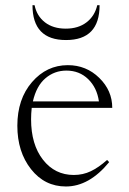

<svg xmlns="http://www.w3.org/2000/svg" viewBox="-20 -692 486 724"><path d="M102.5 -672.4H110.4Q118.7 -631.8 149.4 -607.9Q180.2 -584 228 -584Q275.4 -584 306.4 -607.9Q337.4 -631.8 346.7 -672.4H355.5Q355.5 -541 229 -541Q102.5 -541 102.5 -672.4ZM228.5 11.2Q148.4 11.2 96.9 -54.2Q45.4 -119.6 45.4 -217.8Q45.4 -318.4 100.6 -382.3Q155.8 -446.3 235.8 -446.3Q305.2 -446.3 354.2 -398.4Q403.3 -350.6 403.3 -285.2H99.6Q97.2 -263.2 97.2 -242.2Q97.2 -147 142.1 -89.6Q187 -32.2 258.3 -32.2Q293 -32.2 322.5 -46.4Q352.1 -60.5 383.8 -88.9L391.6 -80.6Q316.4 11.2 228.5 11.2ZM230.5 -425.8Q185.1 -425.8 151.1 -396.7Q117.2 -367.7 104 -309.6H353Q345.7 -361.3 312.5 -393.6Q279.3 -425.8 230.5 -425.8Z"/></svg>

Font: Elstob ExtraLight
Style: Regular
Weight: 200
Designer: Peter S. Baker
Version: Version 1.015